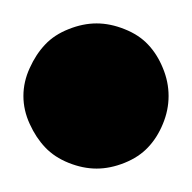

<svg xmlns="http://www.w3.org/2000/svg" viewBox="-20 -144 164 164"><path d="M119.1 -85.9Q124 -74.2 124 -62Q124 -49.8 119.1 -38.1Q114.3 -26.4 106.4 -18.1Q98.6 -9.8 86.4 -4.9Q74.2 0 62.5 0Q50.8 0 38.6 -4.9Q26.4 -9.8 18.6 -18.1Q10.7 -26.4 5.4 -38.1Q0 -49.8 0 -62Q0 -74.2 5.4 -85.9Q10.7 -97.7 18.6 -106Q26.4 -114.3 38.6 -119.1Q50.8 -124 62.5 -124Q74.2 -124 86.4 -119.1Q98.6 -114.3 106.4 -106Q114.3 -97.7 119.1 -85.9Z"/></svg>

Font: my7seg
Style: Book
Weight: 400
Italic angle: -5°
Designer: Keshikan(Twitter:@keshinomi_88pro)
Version: Version 0.46